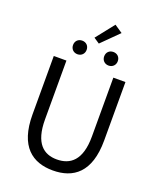

<svg xmlns="http://www.w3.org/2000/svg" viewBox="-191 -1198 1103 1327"><g transform="rotate(20 360.5 -534.5)"><path d="M360 13C510 13 624 -67 624 -303V-733H535V-300C535 -123 458 -68 360 -68C265 -68 190 -123 190 -300V-733H97V-303C97 -67 211 13 360 13ZM246 -800C275 -800 296 -821 296 -850C296 -880 275 -900 246 -900C217 -900 196 -880 196 -850C196 -821 217 -800 246 -800ZM318 -948 360 -920 483 -1042 424 -1082ZM475 -800C504 -800 525 -821 525 -850C525 -880 504 -900 475 -900C446 -900 425 -880 425 -850C425 -821 446 -800 475 -800Z"/></g></svg>

Font: Noto Sans JP Regular
Style: Regular
Weight: 400
Designer: Ryoko NISHIZUKA (kana & ideographs); Paul D. Hunt (Latin, Greek & Cyrillic); Wenlong ZHANG (bopomofo); Sandoll Communica
Foundry: Adobe Systems Incorporated
Version: Version 1.004;PS 1.004;hotconv 1.0.82;makeotf.lib2.5.63406